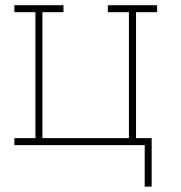

<svg xmlns="http://www.w3.org/2000/svg" viewBox="-20 -548 684 725"><path d="M526.4 156.7V0H34.2V-26.4H113.8V-502H34.2V-528.3H219.7V-502H140.1V-26.4H466.8V-502H387.2V-528.3H573.2V-502H493.7V-26.4H552.7V156.7Z"/></svg>

Font: Roboto Slab LO Thin
Style: Regular
Weight: 250
Designer: Google
Version: Version 2.00;September 28, 2018;FontCreator 11.5.0.2427 64-b